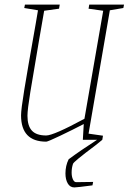

<svg xmlns="http://www.w3.org/2000/svg" viewBox="-20 -611 562 839"><path d="M460 -566 367 -27 430 -18 427 0Q424 2 396 25Q301 96 299 105Q293 123 293 143Q293 160 298.5 172.5Q304 185 313 185L387 184L384 199Q316 208 305 208Q286 208 276 190.5Q266 173 266 147Q266 113 280 85Q331 47 404 0H342L346 -69Q298 -44 243.5 -18Q189 8 182 8Q72 8 72 -107Q72 -132 86 -218Q100 -304 136 -507L146 -566L86 -576L89 -591H241L238 -573L173 -564L151 -437Q125 -285 112.5 -208.5Q100 -132 100 -105Q100 -61 119.5 -40Q139 -19 182 -19Q214 -19 349 -92L431 -564L367 -573L370 -591H522L519 -576Z"/></svg>

Font: Grenze Thin
Style: Italic
Weight: 250
Italic angle: -10°
Designer: Renata Polastri
Foundry: Omnibus-Type
Version: Version 1.002; ttfautohint (v1.8)